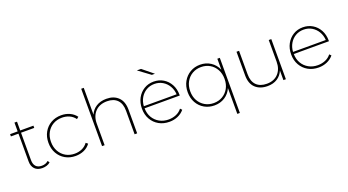

<svg xmlns="http://www.w3.org/2000/svg" viewBox="-62 -1441 4227 2334"><g transform="rotate(-20 2051.5 -274.0)"><path d="M252 3Q188 3 154 -33Q120 -69 120 -130V-490H22V-519H120V-633H153V-519H324V-490H153V-135Q153 -82 179 -54Q205 -26 255 -26Q306 -26 339 -57L356 -33Q337 -15 309 -6Q281 3 252 3Z M682 3Q608 3 549.5 -30.5Q491 -64 457.5 -123.5Q424 -183 424 -260Q424 -337 457.5 -396.5Q491 -456 549.5 -489.5Q608 -523 682 -523Q741 -523 791 -500.5Q841 -478 874 -434L849 -413Q820 -453 776.5 -472.5Q733 -492 682 -492Q617 -492 566.5 -463Q516 -434 486.5 -381.5Q457 -329 457 -260Q457 -191 486.5 -138Q516 -85 566.5 -56Q617 -27 682 -27Q733 -27 776.5 -46.5Q820 -66 849 -106L874 -86Q841 -41 791 -19Q741 3 682 3Z M1023 0V-742H1056V-395Q1081 -454 1135.5 -488.5Q1190 -523 1268 -523Q1363 -523 1420 -467.5Q1477 -412 1477 -305V0H1444V-303Q1444 -396 1397 -444Q1350 -492 1265 -492Q1168 -492 1112 -434Q1056 -376 1056 -280V0Z M1897 3Q1820 3 1761 -30.5Q1702 -64 1668 -123.5Q1634 -183 1634 -260Q1634 -337 1666 -396Q1698 -455 1753 -489Q1808 -523 1878 -523Q1947 -523 2002 -490Q2057 -457 2089 -398.5Q2121 -340 2121 -264Q2121 -261 2121 -255H1666Q1667 -187 1697 -136Q1727 -85 1779 -56Q1831 -27 1897 -27Q1948 -27 1993.5 -46Q2039 -65 2069 -104L2090 -82Q2055 -40 2004.5 -18.5Q1954 3 1897 3ZM1666 -282H2090Q2086 -343 2057.5 -390.5Q2029 -438 1982.5 -465.5Q1936 -493 1878 -493Q1819 -493 1772.5 -465.5Q1726 -438 1698 -390.5Q1670 -343 1666 -282ZM1888 -607 1735 -720H1789L1928 -607Z M2479 3Q2407 3 2349.5 -30Q2292 -63 2258.5 -122.5Q2225 -182 2225 -259Q2225 -336 2258.5 -395.5Q2292 -455 2349.5 -489Q2407 -523 2479 -523Q2555 -523 2614.5 -484Q2674 -445 2703 -377V-519H2735V194H2702V-140Q2673 -73 2614 -35Q2555 3 2479 3ZM2480 -27Q2544 -27 2594 -56.5Q2644 -86 2673 -138Q2702 -190 2702 -259Q2702 -328 2673 -380.5Q2644 -433 2594 -462.5Q2544 -492 2480 -492Q2417 -492 2366.5 -462.5Q2316 -433 2287 -380.5Q2258 -328 2258 -259Q2258 -190 2287 -138Q2316 -86 2366.5 -56.5Q2417 -27 2480 -27Z M3166 3Q3067 3 3009 -52Q2951 -107 2951 -214V-519H2984V-216Q2984 -123 3032 -75Q3080 -27 3167 -27Q3260 -27 3314 -85Q3368 -143 3368 -239V-519H3401V0H3369V-125Q3345 -65 3292.5 -31Q3240 3 3166 3Z M3827 3Q3750 3 3691 -30.5Q3632 -64 3598 -123.5Q3564 -183 3564 -260Q3564 -337 3596 -396Q3628 -455 3683 -489Q3738 -523 3808 -523Q3877 -523 3932 -490Q3987 -457 4019 -398.5Q4051 -340 4051 -264Q4051 -261 4051 -255H3596Q3597 -187 3627 -136Q3657 -85 3709 -56Q3761 -27 3827 -27Q3878 -27 3923.5 -46Q3969 -65 3999 -104L4020 -82Q3985 -40 3934.5 -18.5Q3884 3 3827 3ZM3596 -282H4020Q4016 -343 3987.5 -390.5Q3959 -438 3912.5 -465.5Q3866 -493 3808 -493Q3749 -493 3702.5 -465.5Q3656 -438 3628 -390.5Q3600 -343 3596 -282Z"/></g></svg>

Font: Montserrat ExtraLight
Style: Regular
Weight: 200
Designer: Julieta Ulanovsky
Foundry: Julieta Ulanovsky
Version: Version 9.000; ttfautohint (v1.8.4.7-5d5b)